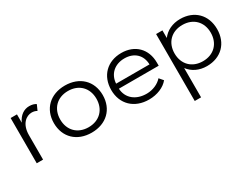

<svg xmlns="http://www.w3.org/2000/svg" viewBox="-63 -1054 2394 1838"><g transform="rotate(-30 1134.0 -135.0)"><path d="M337 -430 364 -490C347 -502 323 -510 290 -510C231 -510 180 -475 150 -408V-500H80V0H150V-270C150 -396 222 -445 280 -445C303 -445 322 -439 337 -430Z M684 -510C522 -510 414 -406 414 -250C414 -94 522 10 684 10C846 10 954 -94 954 -250C954 -406 846 -510 684 -510ZM684 -50C564 -50 484 -130 484 -250C484 -370 564 -450 684 -450C804 -450 884 -370 884 -250C884 -130 804 -50 684 -50Z M1048 -250C1048 -94 1156 10 1318 10C1408 10 1489 -24 1533 -79L1496 -122C1457 -78 1395 -51 1328 -50C1206 -49 1123 -119 1118 -225H1558V-260C1558 -410 1458 -510 1308 -510C1152 -510 1048 -406 1048 -250ZM1119 -280C1125 -383 1200 -450 1308 -450C1416 -450 1486 -383 1488 -280Z M1758 -500H1688V240H1758V-84C1802 -25 1872 10 1958 10C2114 10 2218 -94 2218 -250C2218 -406 2114 -510 1958 -510C1872 -510 1802 -475 1758 -416ZM1948 -50C1828 -50 1748 -130 1748 -250C1748 -370 1828 -450 1948 -450C2068 -450 2148 -370 2148 -250C2148 -130 2068 -50 1948 -50Z"/></g></svg>

Font: Gully Light
Style: Regular
Weight: 300
Designer: jaikishan Patel
Foundry: MagicType
Version: Version 1.000;Glyphs 3.2 (3242)